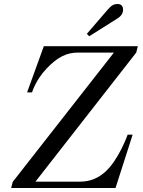

<svg xmlns="http://www.w3.org/2000/svg" viewBox="-20 -944 720 964"><path d="M416 -774 428 -762 566 -849C576 -855 598 -869 598 -895C598 -908 593 -924 570 -924C554 -924 540 -918 522 -897ZM36 0H560L646 -268H621C621 -268 576 -140 506 -79C458 -37 411 -32 380 -32H158L664 -680L672 -712H200L116 -480H141C141 -481 159 -543 216 -602C269 -657 314 -680 372 -680H552L44 -31Z"/></svg>

Font: Old Standard
Style: Italic
Weight: 400
Italic angle: -15.2°
Designer: Alexey Kryukov <alexios@thessalonica.org.ru>
Version: Version 2.0